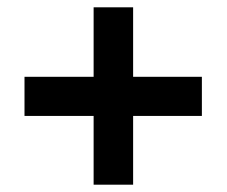

<svg xmlns="http://www.w3.org/2000/svg" viewBox="-20 -616 621 525"><path d="M344 -406H532V-299H344V-111H236V-299H47V-406H236V-596H344Z"/></svg>

Font: Noto Sans Lao Looped
Style: Bold
Weight: 700
Designer: Mark Frömberg, Ben Mitchell
Foundry: The Fontpad Ltd
Version: Version 1.001